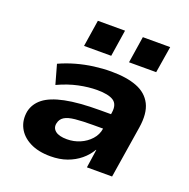

<svg xmlns="http://www.w3.org/2000/svg" viewBox="-132 -865 986 1003"><g transform="rotate(20 361.0 -364.0)"><path d="M252 11Q184 11 137.5 -13Q91 -37 70.5 -77.5Q50 -118 59 -168Q69 -213 107.5 -243Q146 -273 221 -288.5Q296 -304 416 -304H499L486 -219H408Q348 -219 308.5 -215Q269 -211 249 -198.5Q229 -186 224 -162Q218 -135 238.5 -118.5Q259 -102 303 -102Q341 -102 375 -116.5Q409 -131 433 -157.5Q457 -184 462 -218L477 -314Q484 -361 456 -379.5Q428 -398 365 -398Q317 -398 262.5 -386.5Q208 -375 150 -348L120 -455Q164 -475 210.5 -488Q257 -501 305.5 -507.5Q354 -514 401 -514Q487 -514 544 -492Q601 -470 626 -420.5Q651 -371 638 -289L592 0H452L467 -102H465Q446 -69 415 -43.5Q384 -18 343.5 -3.5Q303 11 252 11ZM471 -591 494 -739H646L622 -591ZM221 -591 244 -739H395L372 -591Z"/></g></svg>

Font: Nunito Sans 7pt SemiExpanded ExtraBold
Style: Italic
Weight: 800
Width: 6
Italic angle: -9°
Designer: Vernon Adams
Foundry: Vernon Adams
Version: Version 3.101;gftools[0.9.27]